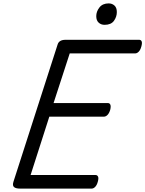

<svg xmlns="http://www.w3.org/2000/svg" viewBox="-20 -1109 855 1129"><path d="M98 0Q73 0 62.5 -9Q52 -18 59 -40L319 -848Q323 -861 334.5 -868Q346 -875 366 -875H798Q809 -875 813 -865.5Q817 -856 811 -835Q806 -816 796 -805.5Q786 -795 775 -795H390L295 -503H614Q625 -503 629 -493Q633 -483 628 -463Q622 -443 612 -433Q602 -423 591 -423H270L160 -80H541Q552 -80 556.5 -70.5Q561 -61 555 -40Q550 -21 540 -10.5Q530 0 519 0ZM595 -963Q574 -963 560 -976Q546 -989 546 -1014Q546 -1041 564.5 -1065Q583 -1089 619 -1089Q639 -1089 653 -1076.5Q667 -1064 667 -1038Q667 -1010 650 -986.5Q633 -963 595 -963Z"/></svg>

Font: Playwrite DK Loopet
Style: Regular
Weight: 400
Designer: Veronika Burian, José Scaglione
Foundry: TypeTogether
Version: Version 1.002